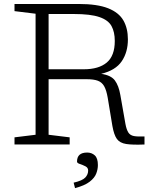

<svg xmlns="http://www.w3.org/2000/svg" viewBox="-20 -727 780 966"><path d="M53 -671V-707H375.5Q469.5 -707 523.8 -685.5Q578 -664 600.8 -624.2Q623.5 -584.5 623.5 -529Q623.5 -464.5 592.5 -418.8Q561.5 -373 489 -355.5Q538.5 -348.5 558 -322.2Q577.5 -296 585.5 -249L611 -104Q616.5 -74.5 625.8 -60.2Q635 -46 653.8 -42.5Q672.5 -39 707 -40.5V0Q647 2.5 615 -2.5Q583 -7.5 568.2 -27.8Q553.5 -48 545.5 -93L522 -235Q515.5 -273 504.2 -293Q493 -313 472.2 -320.8Q451.5 -328.5 415.5 -328.5H224.5V-49L330.5 -36V0H53V-36L159 -49V-658ZM402 -378.5Q476.5 -378.5 517 -412.2Q557.5 -446 557.5 -521Q557.5 -566 541 -596Q524.5 -626 480 -641.2Q435.5 -656.5 352 -656.5H224.5V-378.5ZM350.5 192Q394 182 408.8 166.5Q423.5 151 423.5 131Q423.5 116.5 409.5 109.5Q395.5 102.5 381.5 98Q367.5 93.5 367.5 86Q367.5 40.5 418.5 40.5Q441.5 40.5 457 54.8Q472.5 69 472.5 103.5Q472.5 124.5 464.2 146.2Q456 168 431.2 187.2Q406.5 206.5 357.5 219.5Z"/></svg>

Font: Newsreader Caption Light
Style: Regular
Weight: 300
Designer: Hugues Gentile
Foundry: Production Type
Version: Version 1.001